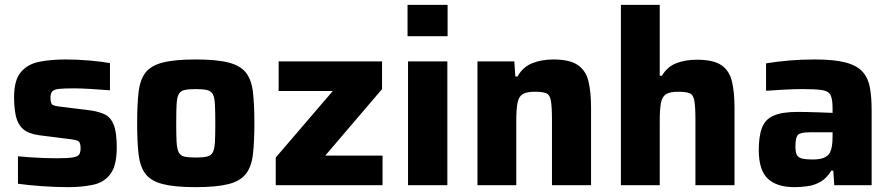

<svg xmlns="http://www.w3.org/2000/svg" viewBox="-20 -763 3673 791"><path d="M260 8Q211 8 153.5 4Q96 0 54 -6V-119Q75 -117 103.5 -115Q132 -113 161 -112Q190 -111 213 -111Q260 -111 280.5 -114.5Q301 -118 306.5 -127Q312 -136 312 -152Q312 -175 303.5 -181Q295 -187 259 -191L140 -206Q97 -212 75 -231.5Q53 -251 45.5 -284.5Q38 -318 38 -363Q38 -433 66 -466Q94 -499 142 -508.5Q190 -518 251 -518Q299 -518 350.5 -513.5Q402 -509 433 -503V-391Q395 -394 353.5 -396.5Q312 -399 286 -399Q246 -399 225 -397Q204 -395 196 -387Q188 -379 188 -361Q188 -339 195 -332.5Q202 -326 234 -323L354 -308Q388 -303 412 -291.5Q436 -280 448.5 -249Q461 -218 461 -156Q461 -82 435.5 -47Q410 -12 364.5 -2Q319 8 260 8Z M786 8Q700 8 651 -4.5Q602 -17 579.5 -46.5Q557 -76 551 -127Q545 -178 545 -256Q545 -333 551 -384Q557 -435 579.5 -464Q602 -493 651 -505.5Q700 -518 786 -518Q872 -518 921 -505.5Q970 -493 993 -464Q1016 -435 1022 -384Q1028 -333 1028 -256Q1028 -178 1022 -127Q1016 -76 993 -46.5Q970 -17 921 -4.5Q872 8 786 8ZM786 -114Q816 -114 833 -118Q850 -122 857 -136Q864 -150 865.5 -178.5Q867 -207 867 -256Q867 -304 865.5 -332.5Q864 -361 857 -374.5Q850 -388 833 -392Q816 -396 786 -396Q756 -396 739.5 -392Q723 -388 716 -374.5Q709 -361 707.5 -332.5Q706 -304 706 -256Q706 -207 707.5 -178.5Q709 -150 716 -136Q723 -122 739.5 -118Q756 -114 786 -114Z M1116 0V-114L1351 -388H1128V-510H1554V-396L1320 -122H1556V0Z M1659 -614V-743H1824V-614ZM1661 0V-510H1823V0Z M1947 0V-510H2099L2103 -448H2112Q2134 -487 2172.5 -502.5Q2211 -518 2260 -518Q2327 -518 2360.5 -495Q2394 -472 2404.5 -427.5Q2415 -383 2415 -319V0H2254V-270Q2254 -324 2249.5 -348.5Q2245 -373 2230 -379Q2215 -385 2183 -385Q2149 -385 2133 -375Q2117 -365 2112 -339Q2107 -313 2107 -266V0Z M2538 0V-743H2698V-451H2707Q2729 -488 2766 -502.5Q2803 -517 2851 -517Q2919 -517 2952 -494.5Q2985 -472 2995.5 -427.5Q3006 -383 3006 -319V0H2845V-270Q2845 -324 2840.5 -348.5Q2836 -373 2821 -379Q2806 -385 2774 -385Q2740 -385 2724 -375Q2708 -365 2703 -339Q2698 -313 2698 -266V0Z M3253 8Q3180 8 3143 -27Q3106 -62 3106 -145Q3106 -203 3119.5 -237.5Q3133 -272 3168 -287Q3203 -302 3267 -302Q3279 -302 3304 -301.5Q3329 -301 3358 -300Q3387 -299 3410 -298V-317Q3410 -355 3401.5 -371.5Q3393 -388 3366.5 -392Q3340 -396 3285 -396Q3251 -396 3207 -393.5Q3163 -391 3136 -389V-502Q3177 -509 3228.5 -513.5Q3280 -518 3337 -518Q3417 -518 3464 -505.5Q3511 -493 3534 -467Q3557 -441 3564 -401.5Q3571 -362 3571 -308V0H3417L3413 -60H3405Q3386 -29 3361 -14.5Q3336 0 3308 4Q3280 8 3253 8ZM3329 -106Q3356 -106 3373 -112.5Q3390 -119 3399 -134Q3410 -155 3410 -199V-218H3317Q3279 -218 3268 -208Q3257 -198 3257 -160Q3257 -138 3262 -126.5Q3267 -115 3282 -110.5Q3297 -106 3329 -106Z"/></svg>

Font: Saira
Style: Bold
Weight: 700
Designer: Hector Gatti with collaboration of the Omnibus-Type team
Foundry: Omnibus-Type
Version: Version 1.100; ttfautohint (v1.8.3)